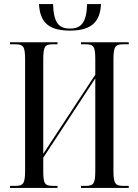

<svg xmlns="http://www.w3.org/2000/svg" viewBox="-20 -921 678 941"><path d="M323 -771C438 -771 471 -823 475 -901H407C404 -809 377 -781 323 -781C269 -781 243 -808 240 -901H171C176 -822 207 -771 323 -771ZM29 0H262V-10H240C199 -10 192 -21 192 -84V-148L447 -537V-87C447 -21 440 -10 399 -10H377V0H611V-10H585C545 -10 536 -21 536 -85V-627C536 -693 544 -704 585 -704H611V-714H377V-704H399C440 -704 447 -693 447 -629V-555L192 -167V-627C192 -693 199 -704 240 -704H262V-714H29V-704H54C95 -704 103 -693 103 -629V-87C103 -21 95 -10 54 -10H29Z"/></svg>

Font: Noto Serif Display ExtraCondensed
Style: Regular
Weight: 400
Width: 2
Designer: Monotype Design Team
Foundry: Monotype Imaging Inc.
Version: Version 2.009